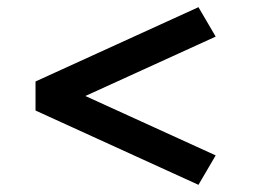

<svg xmlns="http://www.w3.org/2000/svg" viewBox="-20 -519 740 535"><path d="M533 -4 79 -211V-292L533 -499L581 -417L129 -211V-292L581 -86Z"/></svg>

Font: Lexend Peta
Style: Regular
Weight: 400
Designer: Bonnie Shaver-Troup, Thomas Jockin
Foundry: Lexend
Version: Version 1.007